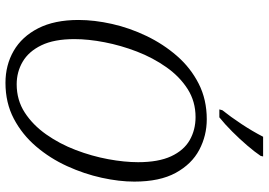

<svg xmlns="http://www.w3.org/2000/svg" viewBox="-160 -811 982 702"><g transform="rotate(90 331.0 -460.0)"><path d="M283 11Q218 11 166 -19Q114 -49 83.5 -108.5Q53 -168 53 -256Q53 -314 67.5 -378.5Q82 -443 111.5 -504.5Q141 -566 184.5 -616Q228 -666 286 -695.5Q344 -725 416 -725Q476 -725 528 -697.5Q580 -670 612 -611.5Q644 -553 644 -460Q644 -405 630 -341Q616 -277 587.5 -214.5Q559 -152 515.5 -101Q472 -50 414 -19.5Q356 11 283 11ZM288 -30Q346 -30 391.5 -59.5Q437 -89 471.5 -138Q506 -187 528.5 -246Q551 -305 562 -364.5Q573 -424 573 -474Q573 -548 551.5 -594.5Q530 -641 492.5 -662.5Q455 -684 408 -684Q351 -684 305.5 -655Q260 -626 225.5 -577Q191 -528 168.5 -469.5Q146 -411 134.5 -351.5Q123 -292 123 -241Q123 -167 145.5 -120.5Q168 -74 205.5 -52Q243 -30 288 -30ZM380 -771 383 -782Q407 -812 433.5 -852Q460 -892 480 -931H552L550 -922Q536 -901 512 -873Q488 -845 461 -818Q434 -791 409 -771Z"/></g></svg>

Font: Noto Serif SemiCondensed Light
Style: Italic
Weight: 300
Width: 4
Italic angle: -12°
Designer: Monotype Design Team
Foundry: Monotype Imaging Inc.
Version: Version 2.013; ttfautohint (v1.8.4.7-5d5b)